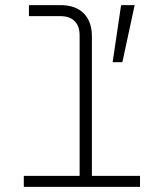

<svg xmlns="http://www.w3.org/2000/svg" viewBox="-20 -730 640 750"><path d="M73 0V-43H291V-592Q291 -628 271.5 -647.5Q252 -667 216 -667H93V-710H216Q275 -710 307 -678Q339 -646 339 -587V-43H527V0ZM420 -487 453 -710H506L458 -487Z"/></svg>

Font: Geist Mono ExtraLight
Style: Regular
Weight: 200
Monospace: yes
Designer: Basement.studio, Andrés Briganti, Mateo Zaragoza
Foundry: Basement.studio, Vercel, Andrés Briganti, Guido Ferreyra, Mateo Zaragoza
Version: Version 1.500; ttfautohint (v1.8.4.7-5d5b)